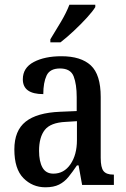

<svg xmlns="http://www.w3.org/2000/svg" viewBox="-20 -786 537 816"><path d="M173 10Q118 10 79.5 -29Q41 -68 41 -151Q41 -231 89 -269Q137 -307 235 -311L306 -314V-373Q306 -428 293 -461.5Q280 -495 235 -495Q192 -495 178 -465Q164 -435 164 -386Q77 -386 77 -449Q77 -498 123.5 -522.5Q170 -547 241 -547Q324 -547 366 -508Q408 -469 408 -374V-115Q408 -74 420 -59Q432 -44 461 -44H464V0H329L314 -83H307Q288 -55 271 -34Q254 -13 231 -1.5Q208 10 173 10ZM207 -48Q252 -48 279.5 -88Q307 -128 307 -191V-271L259 -268Q195 -265 170.5 -234Q146 -203 146 -145Q146 -100 160.5 -74Q175 -48 207 -48ZM194 -619Q215 -653 238.5 -692.5Q262 -732 275 -766H385V-756Q375 -739 349.5 -711Q324 -683 293.5 -654.5Q263 -626 237 -606H194Z"/></svg>

Font: Noto Serif Armenian Condensed Medium
Style: Regular
Weight: 500
Width: 3
Designer: Monotype Design Team
Foundry: Monotype Imaging Inc.
Version: Version 2.008; ttfautohint (v1.8.4.7-5d5b)